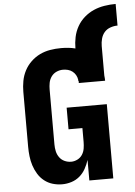

<svg xmlns="http://www.w3.org/2000/svg" viewBox="-63 -1007 745 1062"><g transform="rotate(-5 310.0 -476.0)"><path d="M239 8Q212 8 186.5 0.5Q161 -7 140 -23.5Q119 -40 105 -63Q91 -86 83 -111Q75 -136 72 -162.5Q69 -189 69 -215V-520Q69 -550 74.5 -580Q80 -610 94 -637Q108 -664 130.5 -685.5Q153 -707 180 -720Q207 -733 237 -738Q267 -743 298 -743Q318 -743 338 -741Q358 -739 377 -734V-735Q377 -766 383.5 -797Q390 -828 405.5 -855.5Q421 -883 445 -904Q469 -925 497.5 -937.5Q526 -950 557.5 -955Q589 -960 620 -960V-840Q600 -840 580 -833Q560 -826 547 -811Q534 -796 528.5 -775.5Q523 -755 523 -735V-571Q524 -563 524.5 -556Q525 -549 525 -542H379Q379 -545 379 -548Q379 -551 379 -554H377V-561Q375 -575 368 -587Q361 -599 350 -607.5Q339 -616 325.5 -619.5Q312 -623 298 -623Q279 -623 261.5 -615Q244 -607 233 -591.5Q222 -576 218.5 -557.5Q215 -539 215 -520V-215Q215 -196 219 -177.5Q223 -159 234 -143.5Q245 -128 262.5 -120Q280 -112 299 -112Q317 -112 334 -120.5Q351 -129 361 -144.5Q371 -160 374 -178.5Q377 -197 377 -215V-292H300V-412H523V0H390V-114Q382 -89 369 -65.5Q356 -42 336 -25Q316 -8 290.5 0Q265 8 239 8Z"/></g></svg>

Font: Iosevka Custom Heavy Extended
Style: Regular
Weight: 900
Width: 7
Monospace: yes
Designer: Belleve Invis
Foundry: Belleve Invis
Version: Version 11.2.4; ttfautohint (v1.8.4)